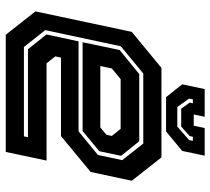

<svg xmlns="http://www.w3.org/2000/svg" viewBox="-52 -678 730 666"><g transform="rotate(90 313.0 -345.0)"><path d="M526 -540 607 -437 576.5 -294.5 452 -191.5H180L175.5 -172L199.5 -141.5H537L507 0H100.5L19.5 -103L90.5 -437L215.5 -540ZM470 -463 520.5 -400 504.5 -324.5 434.5 -266.5H126.5L153.5 -395L237 -463ZM478 -477H235L140.5 -399L84.5 -137L143 -63H453L456 -77H151L99.5 -141L123.5 -252.5H435.5L517.5 -319.5L535.5 -404ZM427 -398.5H254.5L217.5 -368L209 -328H422L447.5 -349L451.5 -368ZM317 -556 272.5 -612 289 -690H385L377 -652H416L424 -690H520L503.5 -612L436 -556ZM351 -595H419L466 -636L468.5 -649H454.5L452 -638L419 -608.5H357L336 -638L338.5 -649H324.5L322 -636Z"/></g></svg>

Font: Tourney
Style: Bold Italic
Weight: 700
Italic angle: -12°
Version: Version 1.015